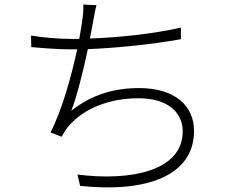

<svg xmlns="http://www.w3.org/2000/svg" viewBox="-20 -798 1040 848"><path d="M117 -641 118 -590C175 -585 234 -580 298 -580H321C296 -466 256 -316 203 -213L252 -194C262 -212 271 -227 284 -242C355 -324 470 -364 592 -364C720 -364 787 -302 787 -218C787 -44 560 3 322 -27L334 23C626 54 837 -21 837 -220C837 -330 753 -409 595 -409C483 -409 385 -380 295 -309C319 -370 348 -486 368 -581C494 -586 654 -602 779 -625V-676C655 -648 500 -632 377 -628L391 -701C395 -724 400 -753 406 -775L348 -778C349 -754 347 -732 343 -706C340 -686 336 -658 330 -626H297C238 -626 163 -633 117 -641Z"/></svg>

Font: Noto Sans SC Light
Style: Regular
Weight: 300
Designer: Ryoko NISHIZUKA 西塚涼子 (kana, bopomofo & ideographs); Paul D. Hunt (Latin, Greek & Cyrillic); Sandoll Communications 산돌커뮤니
Foundry: Adobe
Version: Version 2.004;hotconv 1.0.118;makeotfexe 2.5.65603